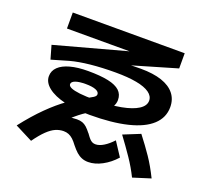

<svg xmlns="http://www.w3.org/2000/svg" viewBox="-130 -904 1198 1100"><g transform="rotate(20 469.0 -353.5)"><path d="M403.2 -30.5Q389.3 -49.5 376.3 -61.5Q363.3 -73.4 349.2 -79.1Q335.1 -84.8 318.2 -84.8Q294.1 -84.8 270.1 -74.6Q246.1 -64.4 219.3 -38.7Q192.5 -13 160.9 31.4L53.4 -23.4Q112.9 -99.9 168.9 -155.1Q224.8 -210.3 277.3 -247.4Q329.8 -284.4 384.1 -312Q403.7 -322.6 412.2 -328.1Q420.7 -333.6 424.1 -338.5Q427.5 -343.3 427.5 -349Q427.5 -364.2 406 -372.9Q384.5 -381.6 344.7 -381.6Q304.5 -381.6 282.2 -373.5Q259.9 -365.3 259.9 -350.5Q259.9 -338.6 277.6 -330.7Q295.4 -322.7 331.9 -318.5Q368.5 -314.3 425.6 -314.3Q516.4 -314.3 582.2 -326.7Q648 -339.2 683.1 -362Q718.2 -384.8 718.2 -415.7Q718.2 -443.5 690.9 -463.1Q663.6 -482.7 611.1 -492.5Q558.5 -502.3 482.8 -502.3Q399.6 -502.3 330.1 -495.1Q260.6 -487.8 210.2 -474L106.5 -443.7L83 -525.7L578 -660.5L577.7 -643.6H134.2V-741.2H816.6V-648.6L425.1 -533.7L418.6 -559.7Q469.6 -566.3 516.3 -569.1Q563.1 -571.9 611.1 -571.9Q686.9 -571.9 739 -554.4Q791 -536.9 817.7 -503.3Q844.5 -469.8 844.5 -422.4Q844.5 -358.3 796.2 -313.6Q747.9 -268.8 654.2 -245.9Q560.4 -223 425.6 -223Q338 -223 271.1 -239.2Q204.2 -255.4 167.1 -284.9Q130.1 -314.3 130.1 -352.1Q130.1 -384.9 154.4 -408.4Q178.7 -431.9 224 -444.1Q269.4 -456.4 331.8 -456.4Q407 -456.4 455 -446.2Q503 -436 526.1 -414.4Q549.1 -392.7 549.1 -358.3Q549.1 -336.7 537.5 -317.3Q525.9 -297.9 502.7 -281.1Q479.6 -264.4 444.1 -248.6Q407.3 -232.1 365.6 -199.5Q323.8 -166.8 276.6 -115.3L250.3 -145.3Q283.2 -161.3 311.5 -167.8Q339.8 -174.4 366 -174.4Q386.1 -174.4 400 -169.4Q414 -164.3 426.2 -153.5Q438.5 -142.6 454.8 -121.8Q455.8 -121.4 456.5 -120.7Q457.3 -120 457.3 -119Q469.2 -102.2 477.3 -93.3Q485.5 -84.4 494.1 -80.2Q502.8 -76 513.7 -76Q536.8 -76 563.3 -92.3Q589.9 -108.5 616.7 -137.5L672.3 -52.6Q637.4 -13.1 593.7 10.3Q550.1 33.8 508.9 33.8Q487.4 33.8 469.7 26.6Q452 19.5 436.5 5.7Q421.1 -8.2 403.2 -30.5ZM638.9 -180.9 741.1 -222.3Q784.3 -166.7 818.1 -116.9Q851.9 -67.1 883.7 -2.3L776.6 31.4Q750.4 -22 715.6 -73.2Q680.8 -124.5 638.9 -180.9Z"/></g></svg>

Font: Pretendard JP Variable
Style: Regular
Weight: 400
Designer: Base glyphs from Inter by Rasmus Andersson; Hangul glyphs from Noto Sans CJK(Source Han Sans) by Jang Soo-young and Kang
Foundry: Kil Hyung-jin
Version: Version 1.307;Glyphs 3.2 (3192)